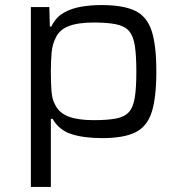

<svg xmlns="http://www.w3.org/2000/svg" viewBox="-20 -538 716 759"><path d="M102 201V-510H175L177 -433H183Q200 -469 231 -487Q262 -505 301 -511.5Q340 -518 381 -518Q467 -518 514 -495.5Q561 -473 579.5 -416Q598 -359 598 -256Q598 -151 579.5 -94Q561 -37 514.5 -14.5Q468 8 384 8Q311 8 262 -8Q213 -24 188 -68H181V201ZM350 -63Q405 -63 439 -69.5Q473 -76 490 -95.5Q507 -115 513 -153Q519 -191 519 -255Q519 -319 513 -357.5Q507 -396 490 -415.5Q473 -435 439 -442Q405 -449 350 -449Q288 -449 251 -434.5Q214 -420 200 -388Q187 -363 184 -329.5Q181 -296 181 -255Q181 -211 183.5 -178Q186 -145 198 -124Q214 -91 251.5 -77Q289 -63 350 -63Z"/></svg>

Font: Saira Expanded
Style: Regular
Weight: 400
Width: 7
Designer: Hector Gatti with collaboration of the Omnibus-Type team
Foundry: Omnibus-Type
Version: Version 1.100; ttfautohint (v1.8.3)